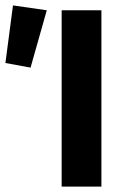

<svg xmlns="http://www.w3.org/2000/svg" viewBox="-32 -690 472 710"><path d="M196 0H343V-652H196ZM-12 -457 81 -440 141 -652 16 -670Z"/></svg>

Font: Giro Sans Regular
Style: Bold
Weight: 700
Designer: Paul D. Hunt
Foundry: Adobe Systems Incorporated
Version: Version 1.000;PS 1.0;hotconv 1.0.88;makeotf.lib2.5.647800